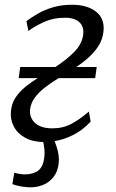

<svg xmlns="http://www.w3.org/2000/svg" viewBox="-20 -587 487 807"><path d="M98 200Q76.5 198.5 60.5 195Q44.5 191.5 32 187L40 139Q50 142 62.8 144Q75.5 146 82.5 146Q119 146 140 130.5Q161 115 166 76Q168.5 59 166.5 39.5Q164.5 20 159.5 0L156.5 -33H194.5Q206 -6 218.2 30.8Q230.5 67.5 226.5 100.5Q222.5 135.5 203.8 158.5Q185 181.5 157 191.8Q129 202 98 200ZM166.5 10Q118.5 10 85.8 -8Q53 -26 37.8 -55.8Q22.5 -85.5 26 -120Q29 -152.5 45.5 -177.2Q62 -202 87.2 -222.5Q112.5 -243 143 -261.5Q173.5 -280 204 -299.5Q261.5 -336.5 294 -370.8Q326.5 -405 330 -444.5Q332 -466 323.5 -481.2Q315 -496.5 297.2 -504.5Q279.5 -512.5 253.5 -512.5Q203 -512.5 161.5 -493Q120 -473.5 99.5 -456.5L91 -498Q110.5 -513 138 -529Q165.5 -545 201.5 -556Q237.5 -567 283.5 -567Q346 -567 383.2 -538.2Q420.5 -509.5 415 -455.5Q411.5 -420 392.2 -391.2Q373 -362.5 344.5 -338.5Q316 -314.5 284.5 -294.8Q253 -275 224.5 -257.5Q196 -240 169.8 -220Q143.5 -200 126.2 -176.5Q109 -153 106 -124.5Q104.5 -104.5 114 -86.8Q123.5 -69 145 -58.2Q166.5 -47.5 200.5 -47.5Q245 -47.5 280.2 -66.5Q315.5 -85.5 353.5 -118L361 -76Q332.5 -45 299 -26Q265.5 -7 231.2 1.5Q197 10 166.5 10ZM58.5 -258.5 65 -305.5H386.5L380 -258.5Z"/></svg>

Font: Merriweather 7pt Light
Style: Italic
Weight: 300
Italic angle: -7.8°
Designer: Eben Sorkin
Foundry: Eben Sorkin
Version: Version 2.200;gftools[0.9.31]